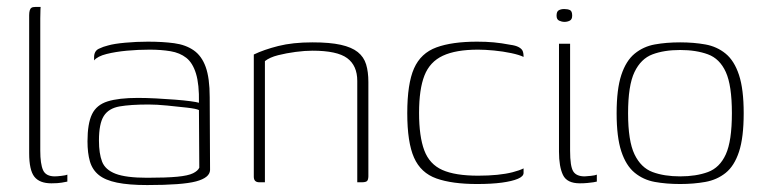

<svg xmlns="http://www.w3.org/2000/svg" viewBox="-20 -525 2211 553"><path d="M128 3Q94 3 79 -16Q64 -35 64 -84V-481Q64 -489 65.5 -494.5Q67 -500 70.5 -502.5Q74 -505 82 -505H97Q97 -505 96.5 -496.5Q96 -488 96 -472V-91Q96 -53 104 -35Q112 -17 138 -17Q144 -17 157 -18.5Q170 -20 174 -22V-2Q169 -1 158 1Q147 3 128 3Z M404 8Q351 8 317 1Q283 -6 264.5 -21Q246 -36 239 -60Q232 -84 232 -118Q232 -169 245 -196Q258 -223 290 -233Q322 -243 377 -243Q402 -243 430 -241.5Q458 -240 484 -238Q510 -236 528.5 -233.5Q547 -231 553 -229Q554 -282 544.5 -313Q535 -344 516.5 -358.5Q498 -373 471 -377.5Q444 -382 411 -382Q378 -382 345.5 -379Q313 -376 287 -369.5Q261 -363 251 -351V-360Q251 -378 264.5 -384.5Q278 -391 291 -394Q308 -399 340.5 -402Q373 -405 406 -405Q449 -405 482 -400.5Q515 -396 538 -380Q561 -364 572.5 -332Q584 -300 584 -245L585 -35Q584 -13 544.5 -2.5Q505 8 404 8ZM404 -13Q459 -13 490.5 -16Q522 -19 536 -26Q550 -33 554 -42L553 -208Q545 -212 518.5 -215Q492 -218 461.5 -221Q431 -224 408 -224Q356 -224 324.5 -218.5Q293 -213 279 -191Q265 -169 265 -120Q265 -83 274 -59.5Q283 -36 313 -24.5Q343 -13 404 -13Z M727 0Q711 0 711 -16V-368Q740 -382 781.5 -392.5Q823 -403 880 -403Q930 -403 961.5 -396Q993 -389 1010.5 -375Q1028 -361 1034.5 -339.5Q1041 -318 1041 -289V-17Q1041 -12 1039.5 -7.5Q1038 -3 1033.5 -1.5Q1029 0 1023 0H1009V-292Q1009 -336 980 -357.5Q951 -379 880 -379Q858 -379 831.5 -375.5Q805 -372 781 -366Q757 -360 743 -349V0Z M1354 5Q1282 5 1237 -11Q1192 -27 1172.5 -71Q1153 -115 1153 -199Q1153 -284 1172.5 -328Q1192 -372 1237 -388.5Q1282 -405 1354 -405Q1380 -405 1402 -403Q1424 -401 1450 -396Q1465 -394 1473.5 -389.5Q1482 -385 1485 -379Q1488 -373 1488 -361Q1476 -367 1452.5 -372Q1429 -377 1403 -379.5Q1377 -382 1357 -382Q1293 -382 1255.5 -364.5Q1218 -347 1202.5 -307.5Q1187 -268 1187 -200Q1187 -132 1202 -92Q1217 -52 1254 -35.5Q1291 -19 1357 -19Q1387 -19 1412 -21.5Q1437 -24 1456.5 -29Q1476 -34 1488 -40V-27Q1488 -17 1471.5 -10Q1455 -3 1425.5 1Q1396 5 1354 5Z M1650 3Q1613 3 1601.5 -21Q1590 -45 1590 -88V-399H1622V-91Q1622 -46 1631 -31.5Q1640 -17 1664 -17Q1669 -17 1682 -18.5Q1695 -20 1699 -22V-2Q1696 -1 1689 0Q1682 1 1672 2Q1662 3 1650 3ZM1606 -462Q1598 -462 1590.5 -465.5Q1583 -469 1583 -480Q1583 -492 1589.5 -495.5Q1596 -499 1605 -499Q1615 -499 1621.5 -496Q1628 -493 1628 -480Q1628 -469 1621 -465.5Q1614 -462 1606 -462Z M1939 5Q1899 5 1866 -1Q1833 -7 1808 -27.5Q1783 -48 1769.5 -89Q1756 -130 1756 -199Q1756 -268 1769.5 -309Q1783 -350 1808 -370.5Q1833 -391 1866 -397Q1899 -403 1939 -403Q1978 -403 2011.5 -397Q2045 -391 2070 -370.5Q2095 -350 2108.5 -309Q2122 -268 2122 -199Q2122 -129 2108.5 -88Q2095 -47 2070 -27Q2045 -7 2011.5 -1Q1978 5 1939 5ZM1939 -17Q1985 -17 2019 -29.5Q2053 -42 2070.5 -80.5Q2088 -119 2088 -199Q2088 -279 2070.5 -317.5Q2053 -356 2019 -368.5Q1985 -381 1939 -381Q1893 -381 1859.5 -368.5Q1826 -356 1807.5 -317.5Q1789 -279 1789 -199Q1789 -119 1807.5 -80.5Q1826 -42 1859.5 -29.5Q1893 -17 1939 -17Z"/></svg>

Font: Genos ExtraLight
Style: Regular
Weight: 250
Designer: Robert E. Leuschke
Foundry: Robert E. Leuschke
Version: Version 1.010